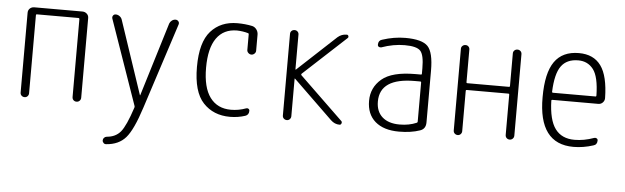

<svg xmlns="http://www.w3.org/2000/svg" viewBox="-48 -703 3596 1104"><g transform="rotate(5 1750.0 -150.5)"><path d="M75.2 -24.4V-485.4Q75.2 -500 85.4 -509.8Q95.7 -519.5 111.3 -519.5H388.7Q403.3 -519.5 414.1 -509.8Q424.8 -500 424.8 -485.4V-25.4Q424.8 -14.6 417.5 -7.3Q410.2 0 399.9 0Q389.6 0 382.3 -6.8Q375 -13.7 375 -25.4V-474.6Q375 -479.5 370.1 -480.5H128.9Q124 -480.5 124 -474.6V-24.4Q124 -14.6 117.2 -7.3Q110.4 0 100.1 0Q89.8 0 82.5 -6.8Q75.2 -13.7 75.2 -24.4Z M734.4 -4.9 563.5 -494.1Q560.5 -503.9 565.9 -511.7Q571.3 -519.5 581.1 -519.5Q592.8 -519.5 603 -512.2Q613.3 -504.9 617.2 -494.1L759.8 -69.3Q759.8 -68.4 760.7 -68.4Q761.7 -68.4 761.7 -69.3L891.6 -494.1Q895.5 -504.9 905.3 -512.2Q915 -519.5 926.8 -519.5Q936.5 -519.5 942.9 -511.7Q949.2 -503.9 946.3 -494.1L786.1 0Q744.1 130.9 703.6 177.2Q663.1 223.6 590.8 228.5Q582 229.5 575.7 223.1Q569.3 216.8 569.3 208Q569.3 199.2 575.7 192.9Q582 186.5 590.8 185.5Q641.6 181.6 670.4 147Q699.2 112.3 734.4 4.9Q736.3 0 734.4 -4.9Z M1286.1 9.8Q1190.4 9.8 1131.3 -53.2Q1072.3 -116.2 1072.3 -259.8Q1072.3 -402.3 1129.4 -466.3Q1186.5 -530.3 1282.2 -530.3Q1328.1 -530.3 1369.1 -521.5Q1383.8 -517.6 1393.6 -504.4Q1403.3 -491.2 1403.3 -474.6V-381.8Q1403.3 -372.1 1395.5 -364.7Q1387.7 -357.4 1377.9 -357.4Q1368.2 -357.4 1360.4 -364.7Q1352.5 -372.1 1352.5 -381.8V-472.7Q1352.5 -477.5 1348.6 -478.5Q1318.4 -487.3 1284.2 -488.3Q1207 -488.3 1166 -430.7Q1125 -373 1125 -259.8Q1125 -145.5 1167.5 -88.4Q1210 -31.2 1288.1 -31.2Q1333 -31.2 1375 -46.9Q1381.8 -49.8 1388.2 -45.9Q1394.5 -42 1394.5 -34.2Q1394.5 -10.7 1374 -3.9Q1332 9.8 1286.1 9.8Z M1614.3 0Q1603.5 0 1596.2 -6.8Q1588.9 -13.7 1588.9 -24.4V-496.1Q1588.9 -505.9 1595.7 -512.7Q1602.5 -519.5 1614.3 -519.5Q1624 -519.5 1630.9 -512.7Q1637.7 -505.9 1637.7 -496.1V-294.9Q1637.7 -293.9 1638.7 -293.9H1640.6L1862.3 -500Q1884.8 -519.5 1914.1 -519.5Q1921.9 -519.5 1924.3 -512.2Q1926.8 -504.9 1920.9 -500L1674.8 -272.5Q1671.9 -268.6 1674.8 -264.6L1926.8 -21.5Q1931.6 -16.6 1928.7 -8.3Q1925.8 0 1918 0Q1889.6 0 1867.2 -21.5L1640.6 -241.2Q1639.6 -242.2 1638.7 -242.2Q1637.7 -242.2 1637.7 -241.2V-24.4Q1637.7 -14.6 1630.9 -7.3Q1624 0 1614.3 0Z M2328.1 -288.1Q2126 -288.1 2126 -152.3Q2126 -94.7 2161.6 -63Q2197.3 -31.2 2261.7 -31.2Q2316.4 -31.2 2359.4 -49.8Q2364.3 -51.8 2364.3 -56.6V-283.2Q2364.3 -288.1 2359.4 -288.1ZM2261.7 9.8Q2172.9 9.8 2124 -32.7Q2075.2 -75.2 2075.2 -151.9Q2075.2 -228.5 2133.8 -278.3Q2192.4 -328.1 2328.1 -328.1H2359.4Q2364.3 -328.1 2364.3 -332V-365.2Q2364.3 -441.4 2342.8 -464.8Q2321.3 -488.3 2252 -488.3Q2186.5 -488.3 2118.2 -463.9Q2110.4 -461.9 2104 -465.8Q2097.7 -469.7 2097.7 -477.5Q2097.7 -502 2118.2 -507.8Q2186.5 -530.3 2252 -530.3Q2348.6 -530.3 2381.8 -495.6Q2415 -460.9 2415 -355.5V-56.6Q2415 -18.6 2381.8 -7.8Q2331.1 9.8 2261.7 9.8Z M2575.2 -24.4V-496.1Q2575.2 -505.9 2582.5 -512.7Q2589.8 -519.5 2600.1 -519.5Q2610.4 -519.5 2617.2 -512.7Q2624 -505.9 2624 -496.1V-306.6Q2624 -301.8 2628.9 -301.8H2870.1Q2875 -301.8 2875 -306.6V-495.1Q2875 -505.9 2882.3 -512.7Q2889.6 -519.5 2899.9 -519.5Q2910.2 -519.5 2917.5 -512.7Q2924.8 -505.9 2924.8 -495.1V-25.4Q2924.8 -14.6 2917.5 -7.3Q2910.2 0 2899.9 0Q2889.6 0 2882.3 -6.8Q2875 -13.7 2875 -25.4V-257.8Q2875 -262.7 2870.1 -262.7H2628.9Q2624 -262.7 2624 -257.8V-24.4Q2624 -14.6 2617.2 -7.3Q2610.4 0 2600.1 0Q2589.8 0 2582.5 -6.8Q2575.2 -13.7 2575.2 -24.4Z M3253.9 -488.3Q3187.5 -488.3 3155.3 -443.8Q3123 -399.4 3119.1 -294.9Q3119.1 -290 3124 -290H3370.1Q3375 -290 3375 -295.9Q3373 -404.3 3340.8 -446.3Q3308.6 -488.3 3253.9 -488.3ZM3268.6 9.8Q3066.4 9.8 3067.4 -259.8Q3067.4 -399.4 3113.3 -464.8Q3159.2 -530.3 3253.9 -530.3Q3338.9 -530.3 3381.3 -471.7Q3423.8 -413.1 3425.8 -285.2Q3425.8 -270.5 3415.5 -259.8Q3405.3 -249 3389.6 -249H3124Q3119.1 -249 3119.1 -244.1Q3122.1 -132.8 3159.7 -82Q3197.3 -31.2 3271.5 -31.2Q3326.2 -31.2 3382.8 -51.8Q3390.6 -54.7 3397.5 -50.8Q3404.3 -46.9 3404.3 -39.1Q3404.3 -14.6 3382.8 -8.8Q3325.2 9.8 3268.6 9.8Z"/></g></svg>

Font: Rounded-L Mgen+ 1mn light
Style: Regular
Weight: 200
Designer: [Source Han Sans]
Ryoko NISHIZUKA  (kana & ideographs); Paul D. Hunt (Latin, Greek & Cyrillic); Wenlong ZHANG  (bopomofo
Version: Version 1.059.20150602